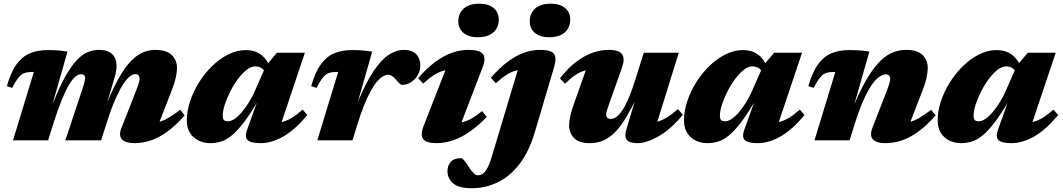

<svg xmlns="http://www.w3.org/2000/svg" viewBox="-20 -744 5634 1018"><path d="M803 -39.5 764 -91Q793 -90 818.2 -96.2Q843.5 -102.5 871.2 -118.2Q899 -134 935.5 -162L959 -132Q912 -78.5 867.5 -46.2Q823 -14 780 0.5Q737 15 693.5 15Q645 15 626.5 -5.2Q608 -25.5 624 -66L700.5 -260.5Q712 -290 716 -304.2Q720 -318.5 720 -326.5Q720 -338 714.8 -344.5Q709.5 -351 697.5 -351Q685 -351 669.2 -339.5Q653.5 -328 634.2 -299.2Q615 -270.5 592.5 -219.8Q570 -169 545 -90.5L516 0H326.5L415 -266Q421.5 -285.5 425 -298Q428.5 -310.5 430 -318Q431.5 -325.5 431.5 -330Q431.5 -340.5 426 -345.5Q420.5 -350.5 410.5 -350.5Q395.5 -350.5 379.5 -337.5Q363.5 -324.5 345.8 -294.5Q328 -264.5 307.5 -214.5Q287 -164.5 263.5 -90.5L235 0H49L159.5 -362.5Q157.5 -362.5 155.8 -362.5Q154 -362.5 152 -362.5Q128 -362.5 111.2 -357.2Q94.5 -352 79.5 -334Q64.5 -316 44 -278L16.5 -287.5Q37.5 -361.5 67.8 -403Q98 -444.5 138.8 -461.5Q179.5 -478.5 232.5 -478.5Q253.5 -478.5 269.2 -477.8Q285 -477 301 -475.5Q317 -474 338 -470.5L259 -194L263.5 -203Q297.5 -288 328.5 -342.2Q359.5 -396.5 388.5 -426.5Q417.5 -456.5 446.2 -468Q475 -479.5 504.5 -479.5Q550.5 -479.5 574.2 -457.5Q598 -435.5 598 -394Q598 -380.5 595.2 -364.8Q592.5 -349 587 -331.5L545 -189H543.5Q579 -276.5 611.8 -333.2Q644.5 -390 675.8 -421.8Q707 -453.5 738.5 -466.5Q770 -479.5 803 -479.5Q863 -479.5 890.8 -452.2Q918.5 -425 918.5 -383.5Q918.5 -363 912.5 -334.2Q906.5 -305.5 891.5 -267.5Z M1291 -58 1346 -211.5H1349Q1306.5 -139 1272.2 -94.2Q1238 -49.5 1208.8 -25.8Q1179.5 -2 1151.8 6.5Q1124 15 1094.5 15Q1061 15 1033 1.5Q1005 -12 987.8 -38.8Q970.5 -65.5 970.5 -106Q970.5 -154.5 987.8 -206.8Q1005 -259 1035.2 -307.2Q1065.5 -355.5 1105.2 -394.2Q1145 -433 1190.8 -455.8Q1236.5 -478.5 1284 -478.5Q1329 -478.5 1361.5 -455.8Q1394 -433 1417.5 -380.5L1393 -345.5Q1385 -368.5 1370.5 -380.2Q1356 -392 1332.5 -392Q1311 -392 1287.5 -373.5Q1264 -355 1241.5 -324.8Q1219 -294.5 1201 -259Q1183 -223.5 1172 -189.8Q1161 -156 1161 -131Q1161 -114 1167.2 -107.5Q1173.5 -101 1189.5 -101Q1205 -101 1223.8 -113.8Q1242.5 -126.5 1261.8 -149Q1281 -171.5 1299.2 -200.5Q1317.5 -229.5 1331.5 -262L1390 -395L1448.5 -464.5H1596.5L1453 -36.5L1421 -90Q1451 -91 1477 -97.8Q1503 -104.5 1528.8 -120.2Q1554.5 -136 1584.5 -163L1609.5 -134.5Q1545 -56 1482.5 -20.5Q1420 15 1361.5 15Q1310 15 1293 -1.2Q1276 -17.5 1291 -58Z M1773 -362.5Q1771 -362.5 1769.2 -362.5Q1767.5 -362.5 1765.5 -362.5Q1741.5 -362.5 1724.8 -357.2Q1708 -352 1693 -334Q1678 -316 1657.5 -278L1630 -287.5Q1651 -361.5 1681.2 -403Q1711.5 -444.5 1752.2 -461.5Q1793 -478.5 1846 -478.5Q1869 -478.5 1885.5 -477.8Q1902 -477 1917.8 -475.2Q1933.5 -473.5 1953.5 -470.5L1874.5 -194L1877 -203Q1920 -306.5 1960.8 -367Q2001.5 -427.5 2041.2 -453.5Q2081 -479.5 2121 -479.5Q2164.5 -479.5 2186.5 -456.8Q2208.5 -434 2208.5 -396.5Q2208.5 -369 2194.8 -345.5Q2181 -322 2159.2 -308Q2137.5 -294 2112.5 -294Q2106.5 -294 2098.2 -301.5Q2090 -309 2079.5 -321.5Q2069 -334 2058.8 -340.8Q2048.5 -347.5 2037.5 -347.5Q2023.5 -347.5 2008 -337.8Q1992.5 -328 1976 -307.8Q1959.5 -287.5 1942.8 -256.2Q1926 -225 1908.8 -181.8Q1891.5 -138.5 1874.5 -83L1849 0H1662.5Z M2227.5 -80 2360 -418.5 2398 -375.5Q2363.5 -376.5 2336 -370Q2308.5 -363.5 2282 -346.8Q2255.5 -330 2223.5 -301L2197 -330Q2245 -384.5 2290.2 -417.5Q2335.5 -450.5 2378.8 -465Q2422 -479.5 2463.5 -479.5Q2525 -479.5 2541.2 -456.5Q2557.5 -433.5 2538 -385L2405.5 -39.5L2364 -91Q2399.5 -89.5 2427.2 -95.2Q2455 -101 2480.8 -115.8Q2506.5 -130.5 2536 -155L2561 -124.5Q2514.5 -75.5 2469.5 -44.8Q2424.5 -14 2380.8 0.5Q2337 15 2294 15Q2240.5 15 2223.8 -6.8Q2207 -28.5 2227.5 -80ZM2410 -631Q2410 -658.5 2422.5 -679.5Q2435 -700.5 2459.8 -712.5Q2484.5 -724.5 2521 -724.5Q2569 -724.5 2596.8 -701.8Q2624.5 -679 2624.5 -640Q2624.5 -612.5 2612 -591.5Q2599.5 -570.5 2574.8 -558.5Q2550 -546.5 2513 -546.5Q2465.5 -546.5 2437.8 -569.5Q2410 -592.5 2410 -631Z M2788.5 -631Q2788.5 -658.5 2801 -679.5Q2813.5 -700.5 2838.5 -712.5Q2863.5 -724.5 2900 -724.5Q2948 -724.5 2975.8 -701.8Q3003.5 -679 3003.5 -640Q3003.5 -612.5 2991 -591.5Q2978.5 -570.5 2953.8 -558.5Q2929 -546.5 2891.5 -546.5Q2844 -546.5 2816.2 -569.5Q2788.5 -592.5 2788.5 -631ZM2816 -44.5Q2784.5 62.5 2732.5 128.2Q2680.5 194 2616 224Q2551.5 254 2481.5 254Q2412.5 254 2382.5 228.2Q2352.5 202.5 2352.5 162.5Q2352.5 134 2370.2 114.2Q2388 94.5 2425 94.5Q2431 94.5 2440.8 105.8Q2450.5 117 2464.5 139.5Q2478.5 161.5 2490.8 173.5Q2503 185.5 2511.5 185.5Q2524.5 185.5 2535.2 180Q2546 174.5 2555 162Q2564 149.5 2572.5 129.2Q2581 109 2589.5 80L2739 -418.5L2777 -375.5Q2743.5 -376.5 2717.2 -370Q2691 -363.5 2665.5 -347.2Q2640 -331 2609 -302.5L2582.5 -331.5Q2629 -385 2673 -417.5Q2717 -450 2759.2 -464.8Q2801.5 -479.5 2842.5 -479.5Q2883.5 -479.5 2902.8 -470Q2922 -460.5 2924.5 -439.5Q2927 -418.5 2917 -385Z M3301.5 -59 3359 -252 3363.5 -242.5Q3330.5 -173.5 3301.2 -124.2Q3272 -75 3242.2 -44.2Q3212.5 -13.5 3179.2 0.8Q3146 15 3106 15Q3049.5 15 3023.5 -12.2Q2997.5 -39.5 2997.5 -81Q2997.5 -102 3004 -130.2Q3010.5 -158.5 3024.5 -197.5L3105 -425.5L3140.5 -376.5Q3106 -377 3079.2 -369.2Q3052.5 -361.5 3028.2 -344.8Q3004 -328 2976 -300L2949 -328Q2989.5 -381.5 3033 -414.8Q3076.5 -448 3120.5 -463.8Q3164.5 -479.5 3207.5 -479.5Q3263 -479.5 3278.8 -455.8Q3294.5 -432 3277.5 -384.5L3213.5 -204Q3202.5 -174 3198.2 -159.5Q3194 -145 3194 -136Q3194 -125.5 3200.2 -119.5Q3206.5 -113.5 3218.5 -113.5Q3233 -113.5 3248.2 -124.2Q3263.5 -135 3279.2 -158.5Q3295 -182 3311.8 -220.2Q3328.5 -258.5 3346 -314L3393.5 -464.5H3579L3445.5 -35L3408.5 -90.5Q3438.5 -91 3464.2 -98.2Q3490 -105.5 3516.8 -121.8Q3543.5 -138 3574.5 -165.5L3600.5 -135.5Q3537.5 -59 3473 -22Q3408.5 15 3360.5 15Q3319 15 3304 -1.8Q3289 -18.5 3301.5 -59Z M3927 -58 3982 -211.5H3985Q3942.5 -139 3908.2 -94.2Q3874 -49.5 3844.8 -25.8Q3815.5 -2 3787.8 6.5Q3760 15 3730.5 15Q3697 15 3669 1.5Q3641 -12 3623.8 -38.8Q3606.5 -65.5 3606.5 -106Q3606.5 -154.5 3623.8 -206.8Q3641 -259 3671.2 -307.2Q3701.5 -355.5 3741.2 -394.2Q3781 -433 3826.8 -455.8Q3872.5 -478.5 3920 -478.5Q3965 -478.5 3997.5 -455.8Q4030 -433 4053.5 -380.5L4029 -345.5Q4021 -368.5 4006.5 -380.2Q3992 -392 3968.5 -392Q3947 -392 3923.5 -373.5Q3900 -355 3877.5 -324.8Q3855 -294.5 3837 -259Q3819 -223.5 3808 -189.8Q3797 -156 3797 -131Q3797 -114 3803.2 -107.5Q3809.5 -101 3825.5 -101Q3841 -101 3859.8 -113.8Q3878.5 -126.5 3897.8 -149Q3917 -171.5 3935.2 -200.5Q3953.5 -229.5 3967.5 -262L4026 -395L4084.5 -464.5H4232.5L4089 -36.5L4057 -90Q4087 -91 4113 -97.8Q4139 -104.5 4164.8 -120.2Q4190.5 -136 4220.5 -163L4245.5 -134.5Q4181 -56 4118.5 -20.5Q4056 15 3997.5 15Q3946 15 3929 -1.2Q3912 -17.5 3927 -58Z M4293.5 -278 4266 -287.5Q4287 -361.5 4317.2 -403Q4347.5 -444.5 4388.2 -461.5Q4429 -478.5 4482 -478.5Q4503 -478.5 4519 -477.8Q4535 -477 4551.5 -475.5Q4568 -474 4589.5 -470.5L4510.5 -194L4514.5 -202Q4551 -285.5 4584.8 -339.5Q4618.5 -393.5 4651 -424.2Q4683.5 -455 4716.8 -467.2Q4750 -479.5 4785 -479.5Q4844.5 -479.5 4871.8 -452.2Q4899 -425 4899 -383.5Q4899 -363 4893.2 -334.5Q4887.5 -306 4872.5 -267.5L4784.5 -39.5L4745.5 -91Q4774.5 -90 4799.8 -96.2Q4825 -102.5 4853 -118.2Q4881 -134 4917 -162L4941 -132Q4893.5 -78.5 4849 -46.2Q4804.5 -14 4761.5 0.5Q4718.5 15 4675.5 15Q4626.5 15 4608.2 -5.2Q4590 -25.5 4605.5 -66L4680.5 -259Q4692 -288.5 4696 -302.8Q4700 -317 4700 -326.5Q4700 -337 4694.5 -343.2Q4689 -349.5 4676.5 -349.5Q4660 -349.5 4641 -336Q4622 -322.5 4601.2 -292.5Q4580.5 -262.5 4558.2 -212.8Q4536 -163 4513 -90.5L4484.5 0H4298.5L4409 -362.5Q4407 -362.5 4405.2 -362.5Q4403.5 -362.5 4401.5 -362.5Q4377.5 -362.5 4360.8 -357.2Q4344 -352 4329 -334Q4314 -316 4293.5 -278Z M5272 -58 5327 -211.5H5330Q5287.5 -139 5253.2 -94.2Q5219 -49.5 5189.8 -25.8Q5160.5 -2 5132.8 6.5Q5105 15 5075.5 15Q5042 15 5014 1.5Q4986 -12 4968.8 -38.8Q4951.5 -65.5 4951.5 -106Q4951.5 -154.5 4968.8 -206.8Q4986 -259 5016.2 -307.2Q5046.5 -355.5 5086.2 -394.2Q5126 -433 5171.8 -455.8Q5217.5 -478.5 5265 -478.5Q5310 -478.5 5342.5 -455.8Q5375 -433 5398.5 -380.5L5374 -345.5Q5366 -368.5 5351.5 -380.2Q5337 -392 5313.5 -392Q5292 -392 5268.5 -373.5Q5245 -355 5222.5 -324.8Q5200 -294.5 5182 -259Q5164 -223.5 5153 -189.8Q5142 -156 5142 -131Q5142 -114 5148.2 -107.5Q5154.5 -101 5170.5 -101Q5186 -101 5204.8 -113.8Q5223.5 -126.5 5242.8 -149Q5262 -171.5 5280.2 -200.5Q5298.5 -229.5 5312.5 -262L5371 -395L5429.5 -464.5H5577.5L5434 -36.5L5402 -90Q5432 -91 5458 -97.8Q5484 -104.5 5509.8 -120.2Q5535.5 -136 5565.5 -163L5590.5 -134.5Q5526 -56 5463.5 -20.5Q5401 15 5342.5 15Q5291 15 5274 -1.2Q5257 -17.5 5272 -58Z"/></svg>

Font: Newsreader ExtraBold
Style: Italic
Weight: 800
Italic angle: -17°
Designer: Hugues Gentile
Foundry: Production Type
Version: Version 1.003